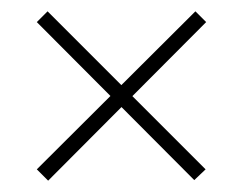

<svg xmlns="http://www.w3.org/2000/svg" viewBox="-20 -514 429 339"><path d="M64 -494 343 -215 323 -196 45 -475ZM344 -475 65 -195 45 -215 325 -494Z"/></svg>

Font: Phudu Light
Style: Regular
Weight: 400
Version: Version 1.005;gftools[0.9.23]